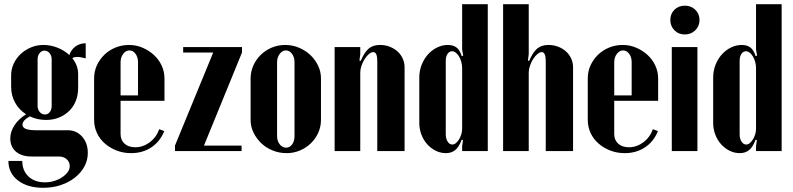

<svg xmlns="http://www.w3.org/2000/svg" viewBox="-20 -719 3776 914"><path d="M186 175Q111 175 65.5 140Q20 105 20 47H86Q86 93 115.5 121Q145 149 194 149Q217 149 238 142.5Q259 136 275.5 125Q292 114 302 100.5Q312 87 312 72Q312 52 297.5 39Q283 26 260 26H130Q83 26 56 3Q29 -20 29 -60Q29 -92 48.5 -122Q68 -152 104 -175Q70 -197 51.5 -231Q33 -265 33 -306V-360Q33 -390 45.5 -416.5Q58 -443 79 -462.5Q100 -482 128 -493.5Q156 -505 187 -505Q220 -505 252.5 -492.5Q285 -480 310 -457Q319 -483 339.5 -498Q360 -513 388 -513V-441Q377 -444 367 -446Q357 -448 347 -448Q333 -448 324 -442Q352 -408 352 -366V-301Q352 -267 341 -239Q330 -211 309.5 -191Q289 -171 261 -159.5Q233 -148 199 -148Q158 -148 122 -165Q87 -146 87 -125Q87 -99 151 -99H303Q344 -99 371 -68.5Q398 -38 398 9Q398 44 381.5 74Q365 104 336.5 126.5Q308 149 269.5 162Q231 175 186 175ZM159 -215Q159 -198 169 -186Q179 -174 194 -174Q208 -174 217 -185.5Q226 -197 226 -215V-437Q226 -454 216 -466Q206 -478 192 -478Q178 -478 168.5 -466Q159 -454 159 -437Z M428 -346Q428 -379 441 -407.5Q454 -436 476.5 -458Q499 -480 529.5 -492.5Q560 -505 594 -505Q628 -505 658.5 -492Q689 -479 712.5 -457.5Q736 -436 749.5 -407Q763 -378 763 -346V-239H554V-81Q554 -52 573 -35Q592 -18 624 -18Q661 -18 692.5 -41.5Q724 -65 738 -104L762 -95Q742 -45 700.5 -17.5Q659 10 604 10Q567 10 535 -2.5Q503 -15 479 -36Q455 -57 441.5 -86Q428 -115 428 -148ZM637 -265V-423Q637 -447 625 -463Q613 -479 596 -479Q579 -479 566.5 -462.5Q554 -446 554 -423V-265Z M813 0V-26L995 -469H852V-495H1132V-469L951 -26H1130V0Z M1338 -505Q1372 -505 1403 -492Q1434 -479 1457 -457.5Q1480 -436 1494 -407Q1508 -378 1508 -346V-148Q1508 -116 1495 -87Q1482 -58 1459.5 -36.5Q1437 -15 1407.5 -2.5Q1378 10 1344 10Q1310 10 1278.5 -2.5Q1247 -15 1224 -37Q1201 -59 1187 -87.5Q1173 -116 1173 -148V-346Q1173 -378 1186 -407Q1199 -436 1221.5 -458Q1244 -480 1274 -492.5Q1304 -505 1338 -505ZM1341 -479Q1324 -479 1311.5 -462.5Q1299 -446 1299 -423V-71Q1299 -48 1311.5 -32Q1324 -16 1342 -16Q1359 -16 1370.5 -31.5Q1382 -47 1382 -71V-423Q1382 -447 1370 -463Q1358 -479 1341 -479Z M1697 -429Q1715 -471 1735.5 -488Q1756 -505 1789 -505Q1814 -505 1835.5 -496.5Q1857 -488 1872.5 -474Q1888 -460 1897 -440.5Q1906 -421 1906 -399V0H1776V-428Q1776 -471 1757 -471Q1747 -471 1736 -461.5Q1725 -452 1716 -438Q1707 -424 1701 -406.5Q1695 -389 1695 -374V0H1573V-495H1695V-460L1691 -431Z M2184 -52 2178 -54Q2165 -19 2147 -4.5Q2129 10 2103 10Q2077 10 2054 -1.5Q2031 -13 2013.5 -32.5Q1996 -52 1986 -78.5Q1976 -105 1976 -134V-350Q1976 -382 1987 -410Q1998 -438 2016.5 -459Q2035 -480 2060 -492.5Q2085 -505 2112 -505Q2137 -505 2153 -493Q2169 -481 2178 -452L2185 -454L2180 -483V-699H2302V0H2180V-23ZM2180 -395Q2180 -410 2176 -424.5Q2172 -439 2165 -450.5Q2158 -462 2149.5 -468.5Q2141 -475 2132 -475Q2119 -475 2110.5 -462.5Q2102 -450 2102 -430V-79Q2102 -59 2111 -45Q2120 -31 2133 -31Q2142 -31 2150 -37.5Q2158 -44 2165 -55Q2172 -66 2176 -79.5Q2180 -93 2180 -107Z M2499 -429Q2517 -471 2537.5 -488Q2558 -505 2591 -505Q2616 -505 2637.5 -496.5Q2659 -488 2674.5 -474Q2690 -460 2699 -440.5Q2708 -421 2708 -399V0H2578V-428Q2578 -471 2559 -471Q2549 -471 2538 -461.5Q2527 -452 2518 -438Q2509 -424 2503 -406.5Q2497 -389 2497 -374V0H2375V-699H2497V-460L2493 -431Z M2778 -346Q2778 -379 2791 -407.5Q2804 -436 2826.5 -458Q2849 -480 2879.5 -492.5Q2910 -505 2944 -505Q2978 -505 3008.5 -492Q3039 -479 3062.5 -457.5Q3086 -436 3099.5 -407Q3113 -378 3113 -346V-239H2904V-81Q2904 -52 2923 -35Q2942 -18 2974 -18Q3011 -18 3042.5 -41.5Q3074 -65 3088 -104L3112 -95Q3092 -45 3050.5 -17.5Q3009 10 2954 10Q2917 10 2885 -2.5Q2853 -15 2829 -36Q2805 -57 2791.5 -86Q2778 -115 2778 -148ZM2987 -265V-423Q2987 -447 2975 -463Q2963 -479 2946 -479Q2929 -479 2916.5 -462.5Q2904 -446 2904 -423V-265Z M3171 -624Q3171 -653 3190.5 -672.5Q3210 -692 3240 -692Q3270 -692 3290 -672.5Q3310 -653 3310 -624Q3310 -595 3290 -575Q3270 -555 3240 -555Q3210 -555 3190.5 -575Q3171 -595 3171 -624ZM3300 -495V0H3178V-495Z M3583 -52 3577 -54Q3564 -19 3546 -4.5Q3528 10 3502 10Q3476 10 3453 -1.5Q3430 -13 3412.5 -32.5Q3395 -52 3385 -78.5Q3375 -105 3375 -134V-350Q3375 -382 3386 -410Q3397 -438 3415.5 -459Q3434 -480 3459 -492.5Q3484 -505 3511 -505Q3536 -505 3552 -493Q3568 -481 3577 -452L3584 -454L3579 -483V-699H3701V0H3579V-23ZM3579 -395Q3579 -410 3575 -424.5Q3571 -439 3564 -450.5Q3557 -462 3548.5 -468.5Q3540 -475 3531 -475Q3518 -475 3509.5 -462.5Q3501 -450 3501 -430V-79Q3501 -59 3510 -45Q3519 -31 3532 -31Q3541 -31 3549 -37.5Q3557 -44 3564 -55Q3571 -66 3575 -79.5Q3579 -93 3579 -107Z"/></svg>

Font: Moniqa Black Heading
Style: Regular
Weight: 900
Designer: Rajesh Rajput
Foundry: Rajesh Rajput
Version: Version 1.000